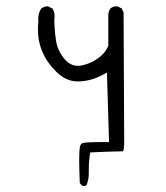

<svg xmlns="http://www.w3.org/2000/svg" viewBox="-20 -499 540 625"><path d="M380.4 -6.3Q383.8 -12.7 384.3 -30.3L382.3 -459L376 -471.7L362.8 -478Q361.3 -478.5 357.9 -478.5Q354.5 -478.5 349.6 -477.1Q344.7 -475.6 340.3 -472.2Q334 -463.9 332.5 -453.1V-349.6Q328.1 -340.3 323.7 -333.5Q314.9 -320.8 300.3 -310.1Q279.3 -294.4 249.5 -286.6Q241.7 -284.7 233.9 -284.7Q208 -284.7 189 -308.1Q167 -335.4 162.4 -366.5Q157.7 -397.5 156.7 -433.1Q157.7 -440.4 157.7 -443.6Q157.7 -446.8 157.5 -451.2Q157.2 -455.6 155.5 -460.9Q153.8 -466.3 150.9 -471.2L137.2 -478Q136.2 -478.5 135.3 -478.5Q123 -478.5 113.8 -470.7Q104.5 -456.1 104.5 -437.5Q104.5 -434.6 105 -430.2Q103.5 -416 103.5 -403.3Q103.5 -323.7 163.6 -265.1Q195.8 -233.9 231.9 -233.9Q272 -233.9 309.6 -252.9L328.1 -262.7L335 -36.6H321.3Q257.3 -36.6 249 -33.2Q246.1 -32.2 244.6 -30.3Q241.2 -26.9 240.2 -20.5Q237.8 -9.3 237.8 20.8Q237.8 50.8 239.7 96.2Q243.2 103 249.5 106.4Q251 106.4 252.4 106.4Q257.3 106.4 261.2 104.5Q269 86.9 269 66.9V51.8Q269 29.3 272 7.8L273.9 -2.9Q349.6 -6.3 372.6 -6.3Q377.4 -6.3 380.4 -6.3Z"/></svg>

Font: NaikaiFont
Style: ExtraLight
Weight: 200
Version: Version 1.89